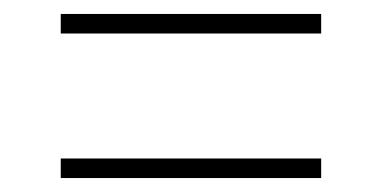

<svg xmlns="http://www.w3.org/2000/svg" viewBox="-20 -495 532 275"><path d="M67 -475H440V-447H67ZM67 -268H440V-240H67Z"/></svg>

Font: Noto Serif NarrowThin
Style: Italic
Weight: 250
Width: 4
Italic angle: -12°
Designer: Monotype Design Team
Foundry: Monotype Imaging Inc.
Version: Version 1.001